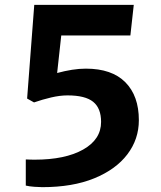

<svg xmlns="http://www.w3.org/2000/svg" viewBox="-20 -763 664 793"><path d="M154.5 10Q142 10 121.5 8.5Q101 7 86.5 3.5V-104.5Q96 -104 105.2 -103.8Q114.5 -103.5 123 -103.5Q249 -103.5 323.2 -145.2Q397.5 -187 397.5 -259.5Q397.5 -316 364.8 -342.5Q332 -369 259 -369Q227.5 -369 191.2 -360.5Q155 -352 120.5 -340L92 -356L121.5 -743H532.5L518.5 -616.5H233L216 -461.5Q247.5 -470 277.5 -474.8Q307.5 -479.5 334.5 -479.5Q442 -479.5 497.8 -423.2Q553.5 -367 553.5 -266.5Q553.5 -188 506 -125.5Q458.5 -63 369.2 -26.5Q280 10 154.5 10Z"/></svg>

Font: Merriweather Sans
Style: Bold
Weight: 700
Designer: Eben Sorkin
Foundry: Eben Sorkin
Version: Version 1.008; ttfautohint (v1.7.19-72a1) -l 8 -r 50 -G 200 